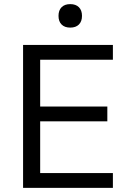

<svg xmlns="http://www.w3.org/2000/svg" viewBox="-20 -912 624 932"><path d="M363 -793Q348 -778 321 -778Q294 -778 279 -793Q264 -808 264 -835Q264 -862 279 -877Q294 -892 321 -892Q348 -892 363 -877Q378 -862 378 -835Q378 -808 363 -793ZM92 0V-694H528V-622H175V-395H501V-323H175V-72H528V0Z"/></svg>

Font: Cantarell
Style: Regular
Weight: 400
Designer: Dave Crossland, Nikolaus Waxweiler, Florian Fecher, Jacques Le Bailly, Eben Sorkin, Alexei Vanyashin, Alexios Zavras, Em
Version: Version 0.303